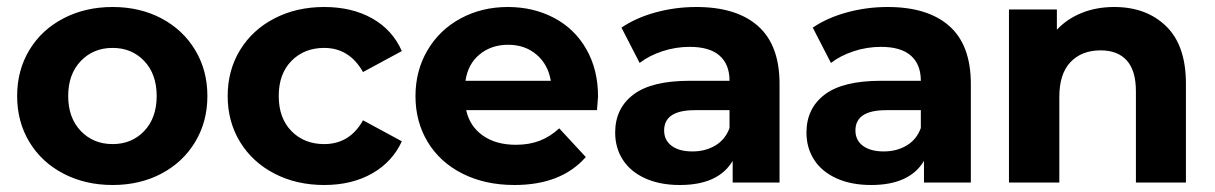

<svg xmlns="http://www.w3.org/2000/svg" viewBox="-20 -522 3474 549"><path d="M302 7Q224 7 161.5 -25.5Q99 -58 64 -116Q29 -174 29 -247.5Q29 -321 64 -379Q99 -437 161.5 -469.5Q224 -502 302 -502Q380 -502 441.5 -469.5Q503 -437 538 -379Q573 -321 573 -247.5Q573 -174 538 -116Q503 -58 441.5 -25.5Q380 7 302 7ZM302 -110Q357 -110 392.5 -147.5Q428 -185 428 -247.5Q428 -310 392.5 -347.5Q357 -385 302 -385Q247 -385 211 -347.5Q175 -310 175 -247.5Q175 -185 211 -147.5Q247 -110 302 -110Z M907 -502Q986 -502 1044 -469.5Q1102 -437 1129 -376L1018 -316Q979 -385 907 -385Q850 -385 813.5 -348Q777 -311 777 -247.5Q777 -184 813.5 -147Q850 -110 907 -110Q980 -110 1018 -178L1129 -118Q1102 -59 1044 -26Q986 7 907 7Q828 7 765 -25.5Q702 -58 666.5 -116Q631 -174 631 -247.5Q631 -321 666.5 -379Q702 -437 765 -469.5Q828 -502 907 -502Z M1687 -207H1313Q1323 -161 1360.5 -134.5Q1398 -108 1455 -108Q1493 -108 1523 -119.5Q1553 -131 1579 -155L1655 -73Q1585 7 1451 7Q1367 7 1302.5 -25.5Q1238 -58 1203 -116Q1168 -174 1168 -247Q1168 -320 1202.5 -378.5Q1237 -437 1297.5 -469.5Q1358 -502 1432 -502Q1505 -502 1564 -471Q1623 -440 1656.5 -381.5Q1690 -323 1690 -246Q1690 -243 1687 -207ZM1311 -291H1555Q1547 -338 1514 -366Q1481 -394 1433 -394Q1385 -394 1351.5 -366.5Q1318 -339 1311 -291Z M2209 -282V0H2075V-62Q2034 7 1924 7Q1867 7 1825 -12Q1783 -31 1761 -65Q1739 -99 1739 -143Q1739 -212 1791 -251.5Q1843 -291 1952 -291H2066Q2066 -338 2037.5 -363Q2009 -388 1952 -388Q1912 -388 1874 -375.5Q1836 -363 1809 -342L1757 -443Q1798 -471 1854.5 -486.5Q1911 -502 1971 -502Q2086 -502 2147.5 -447.5Q2209 -393 2209 -282ZM2066 -156V-207H1967Q1879 -207 1879 -149Q1879 -121 1900.5 -105Q1922 -89 1960 -89Q1997 -89 2025.5 -106Q2054 -123 2066 -156Z M2756 -282V0H2622V-62Q2581 7 2471 7Q2414 7 2372 -12Q2330 -31 2308 -65Q2286 -99 2286 -143Q2286 -212 2338 -251.5Q2390 -291 2499 -291H2613Q2613 -338 2584.5 -363Q2556 -388 2499 -388Q2459 -388 2421 -375.5Q2383 -363 2356 -342L2304 -443Q2345 -471 2401.5 -486.5Q2458 -502 2518 -502Q2633 -502 2694.5 -447.5Q2756 -393 2756 -282ZM2613 -156V-207H2514Q2426 -207 2426 -149Q2426 -121 2447.5 -105Q2469 -89 2507 -89Q2544 -89 2572.5 -106Q2601 -123 2613 -156Z M3371 -283V0H3228V-261Q3228 -320 3202 -349Q3176 -378 3127 -378Q3073 -378 3041 -344.5Q3009 -311 3009 -245V0H2865V-495H3002V-437Q3031 -468 3073 -485Q3115 -502 3166 -502Q3258 -502 3314.5 -447Q3371 -392 3371 -283Z"/></svg>

Font: Montserrat Ace
Style: Bold
Weight: 700
Designer: Julieta Ulanovsky
Foundry: Julieta Ulanovsky
Version: Version 1